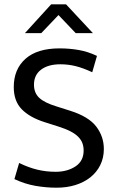

<svg xmlns="http://www.w3.org/2000/svg" viewBox="-20 -864 545 893"><path d="M257 -639Q303 -639 346 -631.5Q389 -624 431 -604L409 -528Q366 -548 331.5 -556.5Q297 -565 261 -565Q204 -565 171 -540Q138 -515 138 -470Q138 -432 162.5 -409Q187 -386 243 -369L306 -349Q392 -322 427.5 -275.5Q463 -229 463 -171Q463 -130 446.5 -96.5Q430 -63 400.5 -39.5Q371 -16 331 -3.5Q291 9 243 9Q195 9 145.5 0.5Q96 -8 47 -31L69 -106Q112 -85 153 -75Q194 -65 239 -65Q293 -65 331 -90Q369 -115 369 -164Q369 -182 363.5 -197.5Q358 -213 344.5 -227Q331 -241 308 -253Q285 -265 250 -276L187 -296Q118 -318 81 -356Q44 -394 44 -459Q44 -542 98.5 -590.5Q153 -639 257 -639ZM218 -844H287L412 -710H332L252 -794L172 -710H96Z"/></svg>

Font: Ek Mukta
Style: Regular
Weight: 400
Designer: Girish Dalvi and Yashodeep Gholap
Foundry: Ek Type
Version: Version 2.538;PS 1.001;hotconv 16.6.51;makeotf.lib2.5.65220;